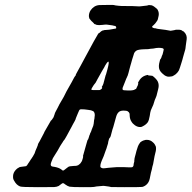

<svg xmlns="http://www.w3.org/2000/svg" viewBox="-20 -758 793 795"><path d="M391 -737Q395 -737 424 -737.5Q453 -738 453 -737Q453 -736 463 -735Q468 -735 472 -734Q476 -733 505 -733Q534 -733 546 -732Q558 -731 563 -732Q584 -735 589 -735L596 -737Q596 -737 598 -737Q600 -737 603 -736.5Q606 -736 608 -736Q617 -733 628 -723Q634 -718 636 -710Q639 -700 636 -689Q634 -676 630 -671Q623 -660 616 -654Q610 -650 610 -647Q610 -643 620 -641Q626 -641 626.5 -640Q627 -639 652 -636Q663 -635 684 -631Q687 -630 689 -631Q692 -632 701 -633Q707 -634 709 -635Q713 -635 722 -635Q723 -635 724.5 -634.5Q726 -634 728 -634Q731 -634 737 -629L740 -628L743 -625Q749 -619 751.5 -611.5Q754 -604 753 -596Q751 -584 749 -567Q748 -561 748 -558Q748 -555 743 -539Q738 -523 737.5 -519.5Q737 -516 735 -510Q733 -504 731 -497Q724 -474 721 -467Q717 -459 708 -451Q700 -445 693 -442Q689 -441 681.5 -440.5Q674 -440 670 -442Q661 -445 652 -454Q645 -460 641 -468Q636 -479 639 -495Q643 -514 645 -514Q646 -514 649 -522Q650 -527 651 -528Q653 -530 656 -544Q658 -552 658 -553Q658 -556 654 -558Q647 -560 638 -560Q628 -560 615 -557Q612 -557 603 -556Q594 -555 593.5 -554.5Q593 -554 576 -554Q552 -553 545 -548.5Q538 -544 535.5 -538Q533 -532 527 -511Q525 -503 523 -496.5Q521 -490 519.5 -484.5Q518 -479 516 -471.5Q514 -464 512 -456Q508 -441 506 -440Q506 -439 506 -438.5Q506 -438 505 -437Q504 -436 502.5 -431.5Q501 -427 498 -420Q489 -398 488 -395Q486 -387 490 -385Q492 -384 507.5 -383.5Q523 -383 527 -384Q536 -385 539 -388Q540 -389 541 -389Q544 -389 546 -395Q547 -398 547 -398Q550 -401 552 -410Q553 -414 552 -414Q550 -415 558 -427Q567 -440 581 -445Q592 -449 593 -447Q594 -445 603 -445Q607 -445 611 -444Q616 -441 623 -434Q630 -427 633 -421Q640 -407 635 -389Q634 -386 632 -377Q628 -358 624 -351Q622 -347 621 -344Q615 -322 608 -309Q604 -302 602 -291Q601 -287 600 -278Q597 -260 592 -252Q585 -242 571 -235Q566 -232 562 -232Q551 -231 539 -239Q529 -246 524 -255Q518 -264 517 -278Q517 -287 516 -289Q514 -294 509 -297Q505 -300 492 -300Q479 -300 473 -295Q465 -289 461 -275Q454 -251 449 -232Q447 -225 445.5 -221.5Q444 -218 443 -212Q438 -190 435 -188Q431 -185 428 -170Q428 -165 426 -160Q424 -155 423 -150.5Q422 -146 421 -143.5Q420 -141 417 -133Q410 -111 401 -92Q397 -82 396 -76Q395 -68 396 -66Q398 -63 406 -61Q410 -61 414.5 -61.5Q419 -62 427 -63Q434 -64 438 -64Q463 -67 492 -66Q507 -65 516.5 -65Q526 -65 528 -66Q530 -67 531.5 -69.5Q533 -72 533 -74Q533 -76 533.5 -78.5Q534 -81 534 -81.5Q534 -82 535 -85Q536 -88 536 -89Q536 -90 536 -93L537 -101V-102Q537 -103 539 -110Q541 -117 542 -121Q543 -125 545 -133Q551 -155 557 -163Q562 -171 564 -171Q564 -171 568 -173.5Q572 -176 573 -176Q574 -176 577 -177Q580 -179 588 -179Q603 -179 614 -168Q621 -162 625 -152Q628 -141 623 -124Q620 -113 617 -95Q615 -83 614 -78.5Q613 -74 611 -68Q609 -56 605 -43Q604 -40 603 -33Q600 -16 597.5 -9.5Q595 -3 590 3Q581 13 569 16Q561 17 495 17Q442 17 440.5 16.5Q439 16 438 16Q437 15 413 12Q406 11 403 12Q374 14 369 16Q367 17 327 17Q278 17 268 15Q260 13 249 5Q246 2 243 1Q240 -1 235 3Q228 9 223 12Q215 16 204.5 16.5Q194 17 137 17Q70 17 63 14Q48 8 39 -9Q34 -16 34 -25Q34 -32 35 -36Q38 -49 51 -60L61 -66L66 -67Q73 -68 81 -69Q85 -69 88 -70Q92 -72 96 -80Q99 -85 100.5 -86.5Q102 -88 105 -93.5Q108 -99 108.5 -99Q109 -99 110.5 -101.5Q112 -104 113 -105.5Q114 -107 115 -108.5Q116 -110 117 -111.5Q118 -113 118.5 -114.5Q119 -116 120.5 -118Q122 -120 123.5 -123.5Q125 -127 125 -128Q127 -133 127 -134Q127 -134 128.5 -137Q130 -140 129.5 -140Q129 -140 130.5 -142Q132 -144 132.5 -146.5Q133 -149 135 -153Q137 -157 137 -159.5Q137 -162 144 -173Q150 -184 163 -209V-210L164 -212L191 -259Q193 -259 196 -264Q197 -266 198 -267Q201 -270 203 -276Q204 -279 205 -282Q208 -289 207 -289Q207 -289 207.5 -290Q208 -291 209 -293Q210 -295 211 -297Q216 -307 219 -312Q223 -319 226 -326Q238 -347 244 -357Q247 -364 255 -379Q263 -393 277 -418Q290 -443 291 -443Q292 -443 293 -445Q294 -447 293.5 -447.5Q293 -448 300.5 -461.5Q308 -475 314.5 -487Q321 -499 329 -514Q340 -534 368 -586Q379 -606 383 -612Q384 -614 385.5 -616.5Q387 -619 388 -620Q389 -621 390 -621Q390 -620 394.5 -624.5Q399 -629 399 -628.5Q399 -628 402 -630Q405 -632 405.5 -632Q406 -632 408 -632Q410 -634 420 -634Q427 -634 432 -635Q448 -638 455 -639Q459 -640 460 -640Q462 -641 461 -645Q460 -651 453 -651Q449 -652 445 -653Q440 -654 423 -656Q419 -657 405 -655Q388 -653 380 -655Q377 -656 376 -657Q373 -657 369 -660V-661L362 -668Q359 -670 356 -674Q353 -678 352 -679Q349 -681 348 -691Q348 -704 355 -715Q361 -724 370 -730Q379 -736 391 -737ZM430 -501Q429 -506 422 -497Q415 -487 411 -478Q409 -475 407 -471.5Q405 -468 402 -463Q387 -436 383 -429Q381 -426 378.5 -420.5Q376 -415 373 -412Q369 -408 362 -396Q357 -389 359 -386Q360 -385 371 -385Q398 -384 396 -387Q396 -387 396.5 -387.5Q397 -388 397 -388Q400 -388 402 -392Q403 -393 403 -395Q403 -397 402 -397H401L402 -399Q405 -403 408 -411Q415 -437 416 -441Q416 -443 419 -450Q432 -494 430 -501ZM330 -305Q315 -306 312 -305Q308 -304 303 -290Q300 -282 297 -275.5Q294 -269 294 -268Q294 -265 289 -256Q286 -251 282 -243.5Q278 -236 276 -232Q274 -228 270 -221Q260 -202 256 -195Q246 -177 244 -176Q243 -176 240 -170Q238 -167 236 -164Q234 -161 229 -153Q219 -134 207 -116Q200 -105 199 -103Q190 -83 190 -77Q190 -72 193 -70Q196 -68 206 -67Q223 -64 233 -57Q239 -51 242 -52Q244 -52 248.5 -56Q253 -60 257.5 -63Q262 -66 263 -67Q266 -70 286 -71Q296 -71 298 -72Q304 -73 309 -78Q314 -82 316 -86Q316 -88 317 -88Q319 -88 323 -103Q325 -110 324 -111Q323 -111 325 -117Q332 -143 336 -156Q337 -160 340 -170Q343 -180 343 -179Q345 -179 348 -190Q350 -197 350 -197Q350 -197 350.5 -198Q351 -199 352 -201Q353 -203 353 -205Q354 -208 354.5 -208Q355 -208 356 -211Q357 -214 357.5 -214.5Q358 -215 358 -215.5Q358 -216 358.5 -217.5Q359 -219 360 -222Q362 -228 366 -237Q367 -240 368 -246Q368 -250 368.5 -251Q369 -252 369 -255Q369 -259 371 -267Q371 -270 371.5 -272.5Q372 -275 372 -277Q373 -280 372 -287Q370 -296 365 -298Q358 -302 346 -303Q341 -304 330 -305Z"/></svg>

Font: TT2020 Style E
Style: Italic
Weight: 400
Italic angle: -15°
Version: Version 0.2.000